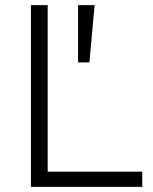

<svg xmlns="http://www.w3.org/2000/svg" viewBox="-20 -725 594 745"><path d="M100 0V-705H165V-59H532V0ZM283 -483V-705H347L327 -483Z"/></svg>

Font: Nunito Sans 10pt Light
Style: Regular
Weight: 300
Designer: Vernon Adams
Foundry: Vernon Adams
Version: Version 3.101;gftools[0.9.27]